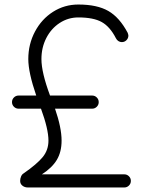

<svg xmlns="http://www.w3.org/2000/svg" viewBox="-20 -828 651 848"><path d="M529 -58Q541 -58 549.5 -49.5Q558 -41 558 -29Q558 -17 549.5 -8.5Q541 0 529 0H103Q89 0 79 -8Q69 -16 69 -29Q69 -39 73 -48.5Q77 -58 84 -62Q143 -103 168.5 -134Q194 -165 194 -207Q194 -258 161 -348H62Q50 -348 41.5 -356.5Q33 -365 33 -377Q33 -389 41.5 -397.5Q50 -406 62 -406H140Q105 -508 105 -567Q105 -633 134.5 -688.5Q164 -744 214.5 -776Q265 -808 326 -808Q409 -808 458.5 -779.5Q508 -751 544 -683Q547 -674 547 -671Q547 -659 538.5 -650.5Q530 -642 518 -642Q510 -642 503 -646.5Q496 -651 492 -659Q466 -710 429.5 -730.5Q393 -751 326 -751Q281 -751 243.5 -726.5Q206 -702 184.5 -660Q163 -618 163 -567Q163 -508 201 -406H387Q399 -406 407.5 -397.5Q416 -389 416 -377Q416 -365 407.5 -356.5Q399 -348 387 -348H223Q252 -264 252 -207Q252 -157 231 -122Q210 -87 165 -58Z"/></svg>

Font: Tsukimi Rounded
Style: Regular
Weight: 400
Designer: Takashi Funayama
Foundry: Takashi Funayama
Version: Version 1.032; ttfautohint (v1.8.3)